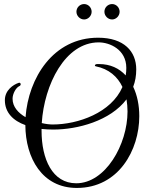

<svg xmlns="http://www.w3.org/2000/svg" viewBox="-20 -890 751 947"><path d="M533 -794C553 -794 570 -812 570 -832C570 -853 553 -870 533 -870C512 -870 495 -853 495 -832C495 -812 512 -794 533 -794ZM395 -794C415 -794 432 -812 432 -832C432 -853 415 -870 395 -870C374 -870 357 -853 357 -832C357 -812 374 -794 395 -794ZM359 37C565 37 667 -150 667 -317C667 -370 657 -420 637 -462C647 -488 652 -516 652 -548C652 -636 592 -704 464 -704C242 -704 120 -505 106 -312C70 -333 42 -363 42 -403C42 -428 59 -458 75 -465C80 -467 82 -471 82 -474C82 -478 80 -482 75 -482C74 -482 72 -481 71 -481C45 -472 4 -445 4 -396C4 -334 46 -294 105 -273C106 -110 188 37 359 37ZM240 -276C226 -276 206 -278 186 -283C198 -472 301 -681 467 -681C521 -681 603 -646 603 -555C603 -542 602 -530 600 -518C568 -553 524 -574 469 -574H459C452 -574 448 -570 448 -567C448 -565 449 -564 452 -563C517 -550 560 -512 584 -461C529 -334 365 -276 240 -276ZM356 14C238 14 185 -106 185 -245V-254C204 -252 223 -251 243 -251C363 -251 524 -294 604 -400C607 -381 609 -361 609 -340C609 -177 500 14 356 14Z"/></svg>

Font: Style Script
Style: Regular
Weight: 400
Designer: Robert E. Leuschke
Foundry: Robert E. Leuschke
Version: Version 1.010